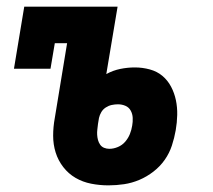

<svg xmlns="http://www.w3.org/2000/svg" viewBox="-20 -550 640 578"><path d="M306 8Q280 8 254.5 3Q229 -2 207.5 -14.5Q186 -27 170.5 -47Q155 -67 147.5 -91Q140 -115 140 -141.5Q140 -168 145 -195L182 -420H145L132 -343H22L53 -530H334L300 -327Q320 -338 342 -342.5Q364 -347 386 -347Q409 -347 431 -341Q453 -335 469 -321.5Q485 -308 495 -289Q505 -270 509.5 -248.5Q514 -227 513.5 -204Q513 -181 509 -158Q505 -135 497.5 -112Q490 -89 476 -69Q462 -49 442 -33.5Q422 -18 399.5 -8.5Q377 1 353.5 4.5Q330 8 307 8ZM309 -102Q322 -102 335 -107.5Q348 -113 357 -123.5Q366 -134 371 -146.5Q376 -159 378 -172Q380 -183 379.5 -195Q379 -207 373.5 -217Q368 -227 357.5 -231.5Q347 -236 335 -236Q326 -236 316.5 -234Q307 -232 298.5 -226.5Q290 -221 285 -212.5Q280 -204 278 -195L275 -177Q274 -168 273 -160Q272 -152 272.5 -144Q273 -136 275 -128.5Q277 -121 281.5 -114.5Q286 -108 293.5 -105Q301 -102 309 -102Z"/></svg>

Font: Iosevka Curly Slab XBdEx
Style: Italic
Weight: 800
Width: 7
Italic angle: -9°
Monospace: yes
Designer: Belleve Invis
Foundry: Belleve Invis
Version: Version 11.1.0; ttfautohint (v1.8.3)